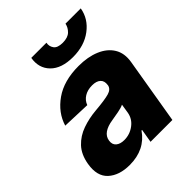

<svg xmlns="http://www.w3.org/2000/svg" viewBox="-214 -883 1015 1015"><g transform="rotate(-45 293.0 -375.5)"><path d="M161.9 9.2Q84.2 9.2 40.1 -30.7Q-3.9 -70.7 9.6 -151.3Q19.9 -211.6 53.4 -247.3Q87 -283 135.8 -300.2Q184.7 -317.5 240.4 -322.1Q311.1 -328.1 342.3 -337Q373.6 -345.9 378.2 -370.7V-372.5Q382.5 -399.9 366.5 -414.8Q350.5 -429.7 318.5 -429.7Q284.4 -429.7 260.3 -414.8Q236.2 -399.9 226.6 -373.6L67.5 -379.3Q89.8 -453.8 160 -503.2Q230.1 -552.6 340.2 -552.6Q409.1 -552.6 460.2 -531.1Q511.4 -509.6 536.2 -469.1Q561.1 -428.6 551.5 -370.7L489.3 0H326L338.8 -76H334.5Q275.9 9.2 161.9 9.2ZM235.1 -104.4Q276.3 -104.4 309.7 -129.3Q343 -154.1 349.8 -193.9L358 -245.7Q342.7 -237.9 315.2 -232.8Q287.6 -227.6 263.5 -223.7Q225.1 -218 202.2 -202.2Q179.3 -186.4 175.4 -159.8Q171.2 -133.2 187.9 -118.8Q204.5 -104.4 235.1 -104.4ZM449.6 -759.6H563.9Q552.6 -692.8 495.2 -649.5Q437.9 -606.2 353 -606.2Q267.8 -606.2 225.1 -649.5Q182.5 -692.8 193.9 -759.6H307.2Q302.6 -736.2 316.1 -717.2Q329.5 -698.2 368.6 -698.2Q406.6 -698.2 425.8 -716.8Q445 -735.4 449.6 -759.6Z"/></g></svg>

Font: Inter UI Extra Bold
Style: Italic
Weight: 800
Italic angle: 9.39999°
Designer: Rasmus Andersson
Foundry: rsms
Version: 3.2;8d6f07862